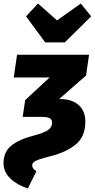

<svg xmlns="http://www.w3.org/2000/svg" viewBox="-44 -845 538 1091"><path d="M-24 82Q-24 18 21 -18Q66 -54 149 -75Q206 -90 229 -106Q252 -122 252 -147Q252 -166 238 -173.5Q224 -181 190 -181H85L99 -276L238 -405H34L53 -534H462L445 -416L292 -282H299Q365 -282 403 -248Q441 -214 441 -154Q441 -70 387.5 -25Q334 20 241 43Q197 54 175.5 62Q154 70 146.5 77.5Q139 85 139 96Q139 105 145 112.5Q151 120 163 128L114 226Q51 205 13.5 168Q-24 131 -24 82ZM415 -825 474 -752 324 -604H213L104 -752L172 -825L280 -729Z"/></svg>

Font: Fira Sans Condensed Black
Style: Italic
Weight: 900
Width: 3
Italic angle: -8°
Designer: Carrois Corporate & Edenspiekermann AG
Foundry: Carrois Corporate GbR & Edenspiekermann AG
Version: Version 4.203